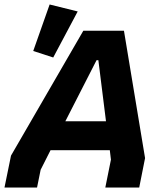

<svg xmlns="http://www.w3.org/2000/svg" viewBox="-44 -835 722 855"><path d="M302 -784 177 -815 104 -608 193 -579ZM-24 0H121L137 -79L181 -166H445L450 -124L425 0H576L602 -131L508 -698H327L5 -142ZM247 -295 386 -567H394L428 -295Z"/></svg>

Font: Braiins Sans
Style: Bold Italic
Weight: 700
Italic angle: -11.31°
Designer: Mike Abbink, Paul van der Laan, Pieter van Rosmalen, Jiri Chlebus, Lubos Buracinsky
Foundry: Bold Monday, Sudetype
Version: Version 1.000;hotconv 1.0.109;makeotfexe 2.5.65596